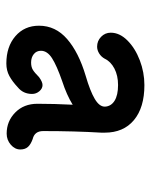

<svg xmlns="http://www.w3.org/2000/svg" viewBox="45 -941 475 605"><g transform="rotate(90 282.5 -638.5)"><path d="M451 -465Q451 -448 436 -435Q421 -422 401 -422Q362 -422 334.5 -449Q307 -476 307 -519Q307 -572 310 -630Q279 -611 236 -597Q187 -580 163.5 -565Q140 -550 140 -530Q140 -516 150.5 -507.5Q161 -499 177 -499Q191 -499 200 -504.5Q209 -510 223 -524Q238 -535 248 -535Q259 -535 267.5 -525Q276 -515 276 -502Q276 -474 255 -457Q237 -440 219.5 -430.5Q202 -421 180 -421Q127 -421 94 -449.5Q61 -478 61 -524Q61 -576 103 -612.5Q145 -649 219 -671Q267 -685 291.5 -699.5Q316 -714 316 -731V-732Q315 -751 297.5 -762Q280 -773 248 -773Q218 -773 196 -761.5Q174 -750 165 -731Q159 -720 148.5 -713.5Q138 -707 127 -707Q109 -707 96 -719.5Q83 -732 83 -750Q83 -778 107.5 -802.5Q132 -827 170 -841.5Q208 -856 248 -856Q319 -856 358.5 -823Q398 -790 398 -731V-720Q393 -637 393 -537Q393 -510 418 -504Q435 -498 443 -489Q451 -480 451 -465Z"/></g></svg>

Font: Tsukimi Rounded SemiBold
Style: Regular
Weight: 600
Designer: Takashi Funayama
Foundry: Takashi Funayama
Version: Version 1.032; ttfautohint (v1.8.3)